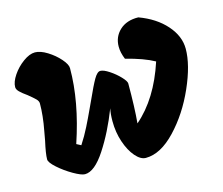

<svg xmlns="http://www.w3.org/2000/svg" viewBox="-94 -677 915 789"><g transform="rotate(-15 363.5 -283.0)"><path d="M53 -176Q54 -184 60 -215Q66 -246 69 -275Q72 -304 72 -329Q72 -339 62.5 -348.5Q53 -358 32 -375Q12 -389 1.5 -399.5Q-9 -410 -9 -420Q-9 -442 9.5 -469.5Q28 -497 55.5 -517Q83 -537 106 -537Q129 -537 158 -519Q187 -501 208 -477Q229 -453 229 -437Q229 -296 173 -129L192 -119Q213 -151 230.5 -186Q248 -221 261 -249.5Q274 -278 278 -286Q304 -344 318.5 -369Q333 -394 346 -394Q360 -394 383.5 -378.5Q407 -363 425.5 -343.5Q444 -324 444 -314Q444 -213 438 -146Q530 -225 578 -372Q533 -397 457 -416Q445 -445 445 -470Q445 -512 474.5 -539.5Q504 -567 554 -566Q625 -540 667 -492.5Q709 -445 709 -391Q709 -323 667.5 -229Q626 -135 562 -67.5Q498 0 435 0Q413 0 391 -25.5Q369 -51 355 -92.5Q341 -134 341 -181Q341 -213 346 -235Q310 -142 263.5 -71Q217 0 176 0Q161 0 128 -19Q95 -38 68 -62Q41 -86 41 -99Q41 -123 53 -176Z"/></g></svg>

Font: Mogra
Style: Regular
Weight: 400
Designer: Lipi Raval
Foundry: Lipi Raval
Version: Version 1.002;PS 1.002;hotconv 1.0.88;makeotf.lib2.5.647800;